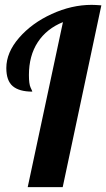

<svg xmlns="http://www.w3.org/2000/svg" viewBox="-20 -770 437 790"><path d="M239 -679 94 0H238L397 -748C379.7 -749.3 366.3 -750 357 -750C302.3 -750 247.7 -737.5 193 -712.5C138.3 -687.5 93.5 -654.8 58.5 -614.5C23.5 -574.2 6 -532.7 6 -490C6 -455.3 14.8 -430.5 32.5 -415.5C50.2 -400.5 77 -393 113 -393C113 -394.3 110.7 -399.8 106 -409.5C101.3 -419.2 99 -436.3 99 -461C99 -514.3 111.2 -559.5 135.5 -596.5C159.8 -633.5 194.3 -661 239 -679Z"/></svg>

Font: DonutKreme
Style: Regular
Weight: 400
Designer: Impallari Type
Foundry: Impallari Type
Version: Version 2.100